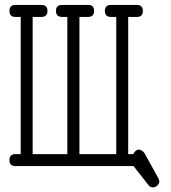

<svg xmlns="http://www.w3.org/2000/svg" viewBox="-20 -685 705 792"><path d="M529.3 -49.3H508.8V-615.2H544.9C561.2 -615.2 569.3 -623.5 569.3 -640.1C569.3 -656.4 561.2 -664.6 544.9 -664.6H437.5C420.9 -664.6 412.6 -656.4 412.6 -640.1C412.6 -623.5 420.9 -615.2 437.5 -615.2H459.5V-49.3H307.6V-615.2H343.3C359.9 -615.2 368.2 -623.5 368.2 -640.1C368.2 -656.4 359.9 -664.6 343.3 -664.6H235.8C219.2 -664.6 210.9 -656.4 210.9 -640.1C210.9 -623.5 219.2 -615.2 235.8 -615.2H257.8V-49.3H114.7V-615.2H150.9C167.5 -615.2 175.8 -623.5 175.8 -640.1C175.8 -656.4 167.5 -664.6 150.9 -664.6H43.5C27.2 -664.6 19 -656.4 19 -640.1C19 -623.5 27.2 -615.2 43.5 -615.2H65.4V-49.3H43.5C27.2 -49.3 19 -41 19 -24.4C19 -8.1 27.2 0 43.5 0H90.3H281.7H283.2H484.4H530.8L590.8 76.2C596 84 602.4 87.9 609.9 87.9C617.7 87.9 624.2 85.2 629.4 79.8C634.6 74.5 637.2 69.2 637.2 64C637.2 60.1 635.9 55.5 633.3 50.3L575.7 -53.7C572.1 -58.6 568.1 -62.2 563.7 -64.5C559.3 -66.7 555.3 -67.9 551.8 -67.9C545.2 -67.9 539.2 -63.8 533.7 -55.7Z"/></svg>

Font: Nathan
Style: Regular
Weight: 400
Designer: Peter Wiegel
Foundry: Peter Wiegel
Version: Version 1.001 2009